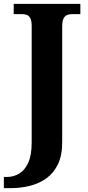

<svg xmlns="http://www.w3.org/2000/svg" viewBox="-41 -734 458 994"><path d="M-21 240V182H-3Q29 182 58 165Q87 148 105 109.1Q123 70.2 123 3V-600Q123 -626.9 115.8 -639.9Q108.7 -652.9 97.2 -657Q85.7 -661 72 -661H30V-714H375V-661H333Q319.1 -661 307 -656.5Q295 -652 288 -638.4Q281 -624.9 281 -596V2Q281 70.3 259 116.1Q237 162 199.5 189Q162 216 114 228Q66 240 15 240Z"/></svg>

Font: Noto Serif Tamil
Style: Italic
Weight: 400
Italic angle: -12°
Designer: Indian Type Foundry, Tom Grace, and the Monotype Design Team
Foundry: Monotype Imaging Inc.
Version: Version 2.003